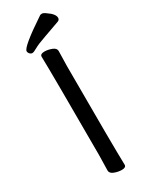

<svg xmlns="http://www.w3.org/2000/svg" viewBox="-232 -929 769 988"><g transform="rotate(-30 152.0 -435.0)"><path d="M172.9 16.1Q151.9 16.1 129.4 7.6Q106.9 -1 106.9 -18.1L108.9 -106.9Q108.9 -588.9 106 -694.8Q106 -710.9 131.8 -710.9Q151.9 -710.9 174.3 -702.4Q196.8 -693.8 196.8 -676.8L194.8 -587.9Q194.8 -106 198.2 0Q198.2 16.1 172.9 16.1ZM53.2 -757.8Q53.2 -782.2 206.1 -883.8Q210 -886.2 217.8 -886.2Q227.1 -886.2 241.2 -875Q279.8 -849.1 279.8 -826.2Q279.8 -814.9 269 -810.1Q220.2 -792 172.1 -775.4Q124 -758.8 103.5 -746.8Q83 -734.9 75 -734.9Q66.9 -734.9 60.1 -741.9Q53.2 -749 53.2 -757.8Z"/></g></svg>

Font: LXGW WenKai Screen
Style: Regular
Weight: 400
Designer: LXGW / Fontworks Inc.
Foundry: LXGW / Fontworks Inc.
Version: Version 1.510;January 18,2025